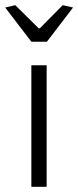

<svg xmlns="http://www.w3.org/2000/svg" viewBox="-39 -721 302 741"><path d="M-19 -692 20 -701 110 -612H115L203 -701L243 -692L142 -560H82ZM82 -469H141V0H82Z"/></svg>

Font: Athiti
Style: Regular
Weight: 400
Designer: CadsonDemak Team
Foundry: CadsonDemak
Version: Version 1.032